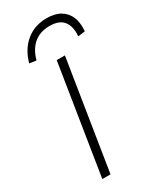

<svg xmlns="http://www.w3.org/2000/svg" viewBox="-234 -1006 886 1076"><g transform="rotate(-30 209.5 -468.5)"><path d="M89 0 201 -705H254L142 0ZM102 -760 58 -766Q81 -848 136.5 -892.5Q192 -937 269 -937Q322 -937 357 -916Q392 -895 407.5 -857Q423 -819 418 -766L372 -760Q378 -820 351.5 -855.5Q325 -891 261 -891Q199 -891 159 -857Q119 -823 102 -760Z"/></g></svg>

Font: Nunito Sans 7pt SemiExpanded ExtraLight
Style: Italic
Weight: 250
Width: 6
Italic angle: -9°
Designer: Vernon Adams
Foundry: Vernon Adams
Version: Version 3.101;gftools[0.9.27]